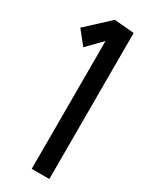

<svg xmlns="http://www.w3.org/2000/svg" viewBox="-193 -778 659 829"><g transform="rotate(30 136.0 -363.5)"><path d="M214.8 -723.1V4.9H127V-666L139.2 -645L57.1 -561L3.9 -627.9L116.2 -731.9Z"/></g></svg>

Font: Englebert
Style: Regular
Weight: 400
Designer: Astigmatic (AOETI)
Foundry: Astigmatic (AOETI)
Version: Version 1.000